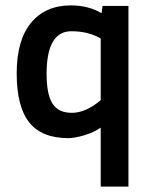

<svg xmlns="http://www.w3.org/2000/svg" viewBox="-20 -503 540 713"><path d="M457 -481V190H354V-29Q330 -12 294 -1Q258 10 234 10Q135 10 88.5 -48.5Q42 -107 42 -230.5Q42 -354 95.5 -418.5Q149 -483 243 -483Q308 -483 357 -454L361 -481ZM354 -131V-360Q308 -387 245 -387Q153 -387 153 -228Q153 -154 174.5 -119Q196 -84 247 -84Q298 -84 354 -131Z"/></svg>

Font: TypoPRO Lekton
Style: Bold
Weight: 700
Monospace: yes
Designer: Paolo Mazzetti, Luciano Perondi, Raffaele Flato, Elena Papassissa, Emilio Macchia, Michela Povoleri, Tobias Seemiller, R
Version: Version 34.000